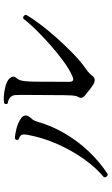

<svg xmlns="http://www.w3.org/2000/svg" viewBox="198 -852 604 1040"><g transform="rotate(-90 500.0 -332.0)"><path d="M562 -129Q546 -139 528 -153.5Q510 -168 499 -177Q484 -192 494 -209Q499 -216 500.5 -225Q502 -234 503 -244Q504 -255 504.5 -288Q505 -321 505 -363.5Q505 -406 505.5 -447.5Q506 -489 506 -516Q506 -537 505 -551Q504 -565 496 -575Q492 -580 482.5 -585.5Q473 -591 460 -592Q451 -605 463 -612Q479 -615 502 -613Q525 -611 548 -605.5Q571 -600 586 -590Q598 -582 603 -570Q608 -558 599 -547Q589 -536 585.5 -525Q582 -514 580 -495Q578 -477 577.5 -429Q577 -381 577 -315Q577 -301 577 -286.5Q577 -272 577 -257Q577 -227 609 -243Q644 -258 686.5 -289Q729 -320 773 -358.5Q817 -397 855.5 -436Q894 -475 919 -508Q927 -510 933 -505.5Q939 -501 940 -493Q922 -461 888.5 -416.5Q855 -372 813 -325Q771 -278 728 -236.5Q685 -195 647 -169Q623 -152 611 -136Q593 -110 562 -129ZM76 -50Q58 -53 60 -71Q112 -114 158.5 -179.5Q205 -245 239.5 -323Q274 -401 289 -481Q294 -507 289.5 -516.5Q285 -526 265 -533Q257 -546 269 -553Q292 -553 324.5 -544.5Q357 -536 379 -520Q390 -513 393.5 -501Q397 -489 389 -478Q382 -467 374.5 -459.5Q367 -452 361 -432Q339 -354 296.5 -282Q254 -210 197.5 -151Q141 -92 76 -50Z"/></g></svg>

Font: Zen Old Mincho Medium
Style: Regular
Weight: 500
Designer: Yoshimichi Ohira
Foundry: Positype
Version: Version 1.500